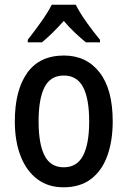

<svg xmlns="http://www.w3.org/2000/svg" viewBox="-20 -786 542 816"><path d="M459 -270Q459 -187 436 -123.5Q413 -60 366.5 -25Q320 10 250 10Q184 10 138 -25Q92 -60 67.5 -123Q43 -186 43 -270Q43 -402 95.5 -476Q148 -550 252 -550Q347 -550 403 -478.5Q459 -407 459 -270ZM144 -270Q144 -174 169.5 -124.5Q195 -75 251 -75Q307 -75 333 -124.5Q359 -174 359 -270Q359 -367 333 -416Q307 -465 251 -465Q195 -465 169.5 -416Q144 -367 144 -270ZM302 -766Q319 -732 348.5 -690.5Q378 -649 405 -617V-606H345Q323 -624 298.5 -647Q274 -670 251 -697Q227 -670 202.5 -646Q178 -622 158 -606H98V-617Q124 -650 154 -692Q184 -734 200 -766Z"/></svg>

Font: Noto Sans Telugu Condensed Medium
Style: Regular
Weight: 500
Width: 3
Designer: Jelle Bosma - Monotype Design Team
Foundry: Monotype Imaging Inc.
Version: Version 2.005; ttfautohint (v1.8.4.7-5d5b)